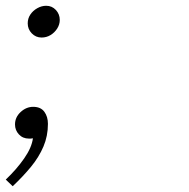

<svg xmlns="http://www.w3.org/2000/svg" viewBox="-33 -470 653 665"><path d="M82 -100Q108 -100 120.5 -83Q133 -66 133 -41Q133 1 117.5 37.5Q102 74 74.5 107.5Q47 141 11 175L-13 152Q24 117 50.5 79Q77 41 81 9Q77 10 73.5 10Q70 10 67 10Q46 10 32.5 -4.5Q19 -19 19 -39Q19 -64 38.5 -82Q58 -100 82 -100ZM111 -340Q91 -340 77 -354.5Q63 -369 63 -389Q63 -406 72 -419.5Q81 -433 96 -441.5Q111 -450 127 -450Q147 -450 160.5 -435.5Q174 -421 174 -401Q174 -385 165 -371Q156 -357 142 -348.5Q128 -340 111 -340Z"/></svg>

Font: Brygada 1918
Style: Italic
Weight: 400
Italic angle: -8°
Designer: Mateusz Machalski | Borys Kosmynka | Przemek Hoffer
Foundry: NIEPODLEGLA 2018
Version: Version 3.006